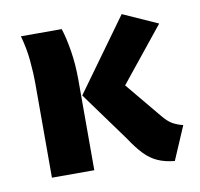

<svg xmlns="http://www.w3.org/2000/svg" viewBox="-69 -633 753 723"><g transform="rotate(-10 307.5 -271.5)"><path d="M441.5 -561 574.4 -501.5 407.7 -294.4 520.5 -158.5Q540 -134.4 557.7 -124.4Q575.4 -114.4 597.4 -109.2L542.6 18.5Q505.6 14.9 478.5 2.8Q451.3 -9.2 428.2 -33.1Q405.1 -56.9 379.5 -95.9L242.1 -285.1ZM209.2 -544.6Q220.5 -511.3 229.2 -458.5Q237.9 -405.6 237.9 -345.1V0H75.9V-356.9Q75.9 -402.6 71.3 -449.7Q66.7 -496.9 53.3 -544.6Z"/></g></svg>

Font: Fira Code
Style: Bold
Weight: 700
Monospace: yes
Designer: Carrois Corporate, Edenspiekermann AG, Nikita Prokopov
Foundry: Carrois Corporate, Edenspiekermann AG, Nikita Prokopov
Version: Version 6.000; ttfautohint (v1.8.2) -l 8 -r 50 -G 200 -x 14 